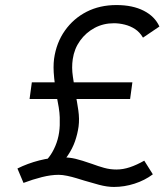

<svg xmlns="http://www.w3.org/2000/svg" viewBox="-20 -725 651 760"><path d="M200 -55 143 -76Q159 -84 173.5 -102.5Q188 -121 199 -147Q210 -173 214 -201Q216 -215 216.5 -229Q217 -243 216.5 -260.5Q216 -278 212.5 -300Q209 -322 203 -352Q197 -391 194.5 -415.5Q192 -440 192 -458Q192 -476 194 -492Q203 -556 237 -604Q271 -652 323 -678.5Q375 -705 441 -705Q505 -705 549 -682.5Q593 -660 611 -620L546 -576Q533 -598 514.5 -610Q496 -622 474 -627.5Q452 -633 431 -633Q389 -633 354.5 -614.5Q320 -596 297 -564Q274 -532 268 -491Q263 -458 268.5 -421.5Q274 -385 279 -353Q285 -323 290 -288.5Q295 -254 291 -224Q287 -195 277 -166Q267 -137 248 -109Q229 -81 200 -55ZM431 15Q404 15 372 6.5Q340 -2 314 -10Q301 -14 283 -19.5Q265 -25 246 -29Q227 -33 212 -33Q182 -33 146 -24Q110 -15 73 -1L49 -58Q89 -78 135.5 -90Q182 -102 231 -102Q255 -102 278.5 -96.5Q302 -91 345 -76Q369 -67 392.5 -60.5Q416 -54 441 -54Q467 -54 494 -63Q521 -72 551 -89L585 -35Q553 -11 512.5 2Q472 15 431 15ZM97 -333 106 -399H504L495 -333Z"/></svg>

Font: Lexend Light
Style: Italic
Weight: 300
Italic angle: -8.13011°
Designer: Bonnie Shaver-Troup, Thomas Jockin
Foundry: Lexend
Version: Version 1.007